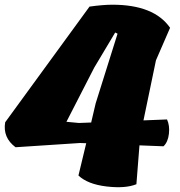

<svg xmlns="http://www.w3.org/2000/svg" viewBox="-25 -782 763 815"><path d="M452 -762Q629 -762 697 -664L637 -526L584 -271L684 -275Q696 -249 692 -214Q688 -179 669 -161L567 -165L554 0Q507 19 427 9.5Q347 0 308 -37L341 -174L315 -175L41 -157Q-14 -198 -3 -263L355 -754Q413 -762 452 -762ZM310 -260 362 -262 381 -343 474 -639 464 -644 375 -495 257 -265Z"/></svg>

Font: Tillana ExtraBold
Style: Regular
Weight: 800
Designer: Lipi Raval (Devanagari, Latin), Jonny Pinhorn (Latin)
Foundry: Indian Type Foundry
Version: Version 2.003;PS 1.0;hotconv 1.0.79;makeotf.lib2.5.61930; tt